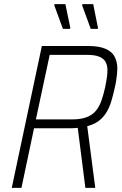

<svg xmlns="http://www.w3.org/2000/svg" viewBox="-20 -911 590 931"><path d="M37 0 183 -688H406Q461 -688 492.5 -674Q524 -660 536.5 -635Q549 -610 549 -578Q549 -568 547.5 -553Q546 -538 543.5 -521Q541 -504 537 -488Q530 -456 521.5 -426Q513 -396 499 -371Q485 -346 462.5 -327.5Q440 -309 403 -299L442 0H394L357 -291Q348 -290 338 -289.5Q328 -289 318 -289H145L84 0ZM154 -332H329Q373 -332 401 -343Q429 -354 445.5 -374.5Q462 -395 472 -423.5Q482 -452 490 -488Q495 -512 498 -532.5Q501 -553 501 -571Q501 -594 492 -610.5Q483 -627 461.5 -636Q440 -645 401 -645H221ZM319 -771H285L243 -886L245 -891H297L321 -776ZM454 -771H420L378 -886L380 -891H432L455 -776Z"/></svg>

Font: Saira SemiCondensed ExtraLight
Style: Italic
Weight: 250
Width: 4
Italic angle: -12°
Designer: Hector Gatti with collaboration of the Omnibus-Type team
Foundry: Omnibus-Type
Version: Version 1.101